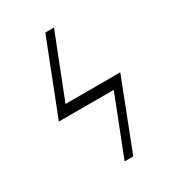

<svg xmlns="http://www.w3.org/2000/svg" viewBox="-171 -788 792 881"><g transform="rotate(-30 225.5 -347.0)"><path d="M124.5 -363.8H414.6L273.4 0H227.5L348.6 -309.1H57.6L208 -693.8H253.9Z"/></g></svg>

Font: Tinos
Style: Italic
Weight: 400
Italic angle: -16.333°
Designer: Steve Matteson
Foundry: Monotype Imaging Inc.
Version: Version 1.32